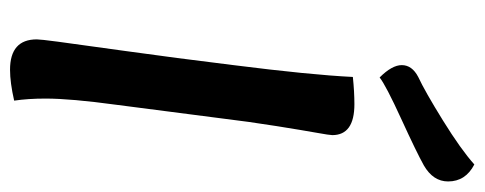

<svg xmlns="http://www.w3.org/2000/svg" viewBox="-304 -634 942 373"><g transform="rotate(90 166.5 -448.0)"><path d="M302 -801Q277 -787 211.5 -757Q146 -727 131 -715Q107 -739 107 -758Q107 -778 130 -790Q158 -803 214.5 -838Q271 -873 300 -899Q333 -882 333 -848Q333 -819 302 -801ZM130 -663Q159 -666 183 -666Q243 -666 243 -623Q243 -618 238.5 -593Q234 -568 225.5 -515Q217 -462 210 -404L184 -203Q172 -115 172 -66Q172 -32 176 -5Q141 3 116 3Q57 3 57 -49Q57 -56 61.5 -90Q66 -124 79.5 -220.5Q93 -317 107 -431Q126 -581 130 -663Z"/></g></svg>

Font: Overlock
Style: Bold Italic
Weight: 700
Version: Version 1.001